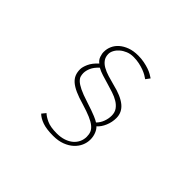

<svg xmlns="http://www.w3.org/2000/svg" viewBox="-171 -1030 1342 1342"><g transform="rotate(45 500.0 -359.0)"><path d="M660 -685Q651 -692 634.5 -701.5Q618 -711 596.5 -719Q575 -727 548.5 -732.5Q522 -738 493 -738Q462 -738 436.5 -727.5Q411 -717 392.5 -701Q374 -685 363.5 -665.5Q353 -646 353 -628Q353 -599 367.5 -578.5Q382 -558 407 -544Q432 -530 464.5 -520Q497 -510 532 -501Q621 -480 665.5 -443.5Q710 -407 710 -351Q710 -310 694 -272Q678 -234 652 -211Q667 -198 677.5 -172Q688 -146 688 -116Q688 -85 675 -55.5Q662 -26 636.5 -2.5Q611 21 573 35.5Q535 50 485 50Q419 50 379 36Q339 22 316 -1L340 -30Q357 -13 392.5 3.5Q428 20 491 20Q530 20 561 9.5Q592 -1 613 -19Q634 -37 645 -61Q656 -85 656 -112Q656 -136 648.5 -154.5Q641 -173 621 -189.5Q601 -206 566 -221Q531 -236 475 -253Q422 -268 386.5 -284Q351 -300 329.5 -318.5Q308 -337 298.5 -360Q289 -383 289 -412Q289 -435 304 -468.5Q319 -502 356 -536Q336 -550 327.5 -574.5Q319 -599 320 -618Q320 -646 332 -673Q344 -700 368 -721Q392 -742 427 -755Q462 -768 509 -768Q541 -768 568.5 -762.5Q596 -757 618 -749.5Q640 -742 656.5 -732.5Q673 -723 683 -716ZM379 -518Q348 -489 336 -461.5Q324 -434 324 -410Q324 -395 328 -380.5Q332 -366 347.5 -351Q363 -336 395.5 -320Q428 -304 485 -286Q522 -274 547.5 -265Q573 -256 589.5 -249Q606 -242 615.5 -237Q625 -232 631 -228Q653 -250 664 -280Q675 -310 675 -339Q675 -371 659.5 -393Q644 -415 618.5 -430.5Q593 -446 561 -456.5Q529 -467 496 -476.5Q463 -486 432.5 -495.5Q402 -505 379 -518Z"/></g></svg>

Font: SpoqaHanSans
Style: Thin
Weight: 250
Designer: [Spoqa Han Sans] Dong-huui Kim \uAE40 \uB3D9 \uD718   [Noto Sans] Ryoko NISHIZUKA \u897F \u585A \u6DBC \u5B50  (kana & i
Foundry: Spoqa (http://bi.spoqa.com)
Version: Version 1.004;PS 1.004;hotconv 1.0.82;makeotf.lib2.5.63406